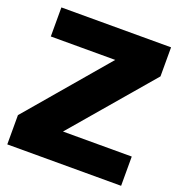

<svg xmlns="http://www.w3.org/2000/svg" viewBox="-127 -806 850 913"><g transform="rotate(20 297.5 -350.0)"><path d="M10 0V-148L355 -553H29V-700H584V-553L238 -148H586V0Z"/></g></svg>

Font: Panamera Black
Style: Regular
Weight: 900
Designer: Bastien Sozeau
Foundry: NBR — Bastien Sozeau
Version: Version 3.002; ttfautohint (v1.8.4.7-5d5b);gftools[0.9.33]